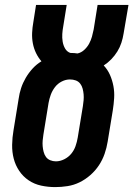

<svg xmlns="http://www.w3.org/2000/svg" viewBox="-20 -755 544 783"><path d="M205 8Q176 8 148 2Q120 -4 97 -19.5Q74 -35 58.5 -58Q43 -81 36 -108Q29 -135 29.5 -164.5Q30 -194 35 -223L56 -352Q59 -374 66 -395.5Q73 -417 85 -437.5Q97 -458 113 -475.5Q129 -493 149 -505Q136 -520 127 -538.5Q118 -557 114 -578Q110 -599 111 -621Q112 -643 116 -665L127 -735H252L238 -648Q235 -632 234 -616.5Q233 -601 235.5 -585.5Q238 -570 245.5 -557Q253 -544 267 -539Q268 -539 268.5 -539Q269 -539 270 -539Q277 -539 283 -538.5Q289 -538 296 -537Q311 -540 323.5 -551.5Q336 -563 343.5 -577Q351 -591 355 -605.5Q359 -620 362 -635L378 -735H504L484 -618Q481 -599 475 -580.5Q469 -562 458.5 -545Q448 -528 434 -513.5Q420 -499 403 -488Q419 -471 428.5 -449.5Q438 -428 442.5 -404Q447 -380 445.5 -355Q444 -330 440 -305L419 -177Q415 -152 406.5 -127.5Q398 -103 383.5 -81Q369 -59 348.5 -41Q328 -23 304.5 -11.5Q281 0 255.5 4Q230 8 205 8ZM208 -97Q225 -97 242 -105.5Q259 -114 270.5 -128Q282 -142 288 -159Q294 -176 297 -194L318 -322Q320 -334 321 -346.5Q322 -359 321 -370.5Q320 -382 317 -393.5Q314 -405 307 -414Q300 -423 289 -427Q278 -431 265 -431Q248 -431 231.5 -422.5Q215 -414 204 -399.5Q193 -385 187 -368.5Q181 -352 178 -335L157 -206Q155 -194 154 -182Q153 -170 154 -158.5Q155 -147 158 -135.5Q161 -124 167.5 -115Q174 -106 185 -101.5Q196 -97 208 -97Z"/></svg>

Font: Iosevka Slab Extrabold Oblique
Style: Regular
Weight: 800
Italic angle: -9°
Monospace: yes
Designer: Belleve Invis
Foundry: Belleve Invis
Version: Version 11.1.1; ttfautohint (v1.8.3)